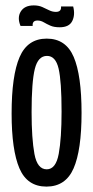

<svg xmlns="http://www.w3.org/2000/svg" viewBox="-20 -681 345 711"><path d="M152 10Q81 10 52 -57.5Q23 -125 23 -261Q23 -401 52.5 -469.5Q82 -538 153 -538Q224 -538 253 -470Q282 -402 282 -263Q282 -125 252.5 -57.5Q223 10 152 10ZM153 -54Q187 -54 197.5 -111.5Q208 -169 208 -268Q208 -380 197 -427Q186 -474 154 -474Q121 -474 109 -426Q97 -378 97 -266Q97 -168 107.5 -111Q118 -54 153 -54ZM201 -580Q180 -580 166.5 -586Q153 -592 142 -598.5Q131 -605 119 -605Q99 -605 101 -585H56Q43 -616 57 -638.5Q71 -661 105 -661Q123 -661 136.5 -655Q150 -649 162 -643Q174 -637 187 -637Q208 -637 206 -657H251Q259 -626 247.5 -603Q236 -580 201 -580Z"/></svg>

Font: Bricolage Grotesque 48pt Condensed Light
Style: Regular
Weight: 300
Width: 3
Designer: Mathieu Triay
Foundry: Atelier Triay
Version: Version 1.000; ttfautohint (v1.8.4.7-5d5b);gftools[0.9.32]